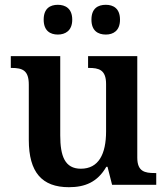

<svg xmlns="http://www.w3.org/2000/svg" viewBox="-20 -770 695 800"><path d="M421 -626C452 -626 480 -642 480 -688C480 -735 452 -750 421 -750C388 -750 361 -735 361 -688C361 -642 388 -626 421 -626ZM221 -626C252 -626 281 -642 281 -688C281 -735 252 -750 221 -750C189 -750 162 -735 162 -688C162 -642 189 -626 221 -626ZM267 10C334 10 386 -11 423 -75H428L447 0H631V-49H624C584 -49 552 -55 552 -113V-536H347V-487H350C391 -487 422 -480 422 -420V-223C422 -128 391 -67 317 -67C250 -67 231 -120 231 -206V-536H25V-487H28C75 -487 100 -476 100 -417V-187C100 -52 155 10 267 10Z"/></svg>

Font: Noto Serif Devanagari SemiBold
Style: Regular
Weight: 600
Designer: Universal Thirst, Indian Type Foundry and the Monotype Design Team
Foundry: Monotype Imaging Inc.
Version: Version 2.004